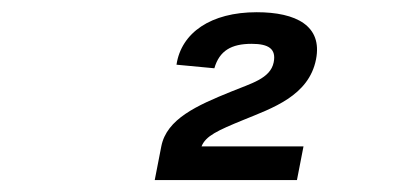

<svg xmlns="http://www.w3.org/2000/svg" viewBox="-20 -852 660 322"><path d="M410.5 -831.5C333.5 -831.5 284 -797 276 -743.5L339.5 -737.5C348 -767 368 -778.5 402 -778.5C430.5 -778.5 443.5 -770 439 -747.5C433.5 -720 400.5 -712 368 -698.5C310 -675 259.5 -652.5 250.5 -606.5L239.5 -550H478L489 -606.5H318C325 -624 344.5 -633 388.5 -651C436 -670.5 498 -691 510 -752.5C521 -808.5 477 -831.5 410.5 -831.5Z"/></svg>

Font: Monaspace Neon SemiBold
Style: Italic
Weight: 600
Italic angle: -11°
Designer: Riley Cran & the Lettermatic Team
Foundry: Lettermatic
Version: Version 1.200 (Monaspace Neon)